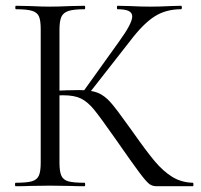

<svg xmlns="http://www.w3.org/2000/svg" viewBox="-20 -645 697 665"><path d="M377 -168Q328 -238 306 -265Q284 -292 261 -303.5Q238 -315 199 -315Q186 -315 175 -314Q164 -313 156 -312L155 -330Q218 -333 253 -333Q296 -333 319 -323.5Q342 -314 362.5 -291Q383 -268 427 -206L440 -188Q487 -121 516 -86.5Q545 -52 576.5 -32.5Q608 -13 648 -12Q650 -12 650 -6Q650 0 648 0H522Q508 0 497.5 -7.5Q487 -15 463 -47Q439 -79 377 -168ZM34 -12Q72 -12 90 -17Q108 -22 114.5 -36.5Q121 -51 121 -81V-544Q121 -574 115 -588Q109 -602 91 -607.5Q73 -613 35 -613Q33 -613 33 -619Q33 -625 35 -625L84 -624Q126 -622 152 -622Q181 -622 225 -624L273 -625Q275 -625 275 -619Q275 -613 273 -613Q235 -613 217 -607Q199 -601 192.5 -586.5Q186 -572 186 -542V-81Q186 -51 192.5 -36.5Q199 -22 216.5 -17Q234 -12 273 -12Q275 -12 275 -6Q275 0 273 0Q242 0 224 -1L152 -2L84 -1Q66 0 34 0Q32 0 32 -6Q32 -12 34 -12ZM267 -326 393 -502Q438 -564 438 -588Q438 -601 425.5 -607Q413 -613 387 -613Q385 -613 385 -619Q385 -625 387 -625L430 -624Q468 -622 501 -622Q535 -622 571 -624L607 -625Q610 -625 610 -619Q610 -613 607 -613Q554 -613 514.5 -587.5Q475 -562 429 -501L285 -317Z"/></svg>

Font: Cormorant Infant
Style: Regular
Weight: 400
Designer: Christian Thalmann (Catharsis Fonts)
Foundry: Catharsis Fonts
Version: Version 4.000